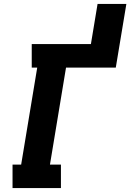

<svg xmlns="http://www.w3.org/2000/svg" viewBox="-20 -960 665 980"><path d="M44 0V-120H88L170 -615H142V-735H444L478 -940H625L571 -615H317L235 -120H291V0Z"/></svg>

Font: Iosevka Etoile Heavy Oblique
Style: Regular
Weight: 900
Italic angle: -9°
Designer: Belleve Invis
Foundry: Belleve Invis
Version: Version 15.5.2; ttfautohint (v1.8.4)